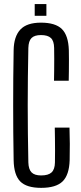

<svg xmlns="http://www.w3.org/2000/svg" viewBox="-20 -918 400 946"><path d="M182.7 7.6Q110.7 7.6 79.6 -24.2Q48.5 -56 47.2 -129Q45.9 -197.5 45.4 -264.9Q44.9 -332.4 44.9 -399.7Q44.9 -466.9 45.4 -534.6Q45.9 -602.3 47.2 -670.6Q48.3 -737.9 80 -772.1Q111.7 -806.4 181.9 -806.4Q253 -806.4 285 -774.9Q317 -743.3 319.2 -670.4Q319.7 -651.5 319.7 -623.3Q319.7 -595.1 319.4 -567.1Q319.1 -539.2 318.6 -520.3H246.1Q246.6 -545.5 246.9 -573.2Q247.2 -600.8 247.2 -628.8Q247.2 -656.9 246.7 -681.7Q246.2 -716.1 230.9 -730.6Q215.7 -745.2 181.9 -745.2Q149.8 -745.2 135.3 -730.6Q120.7 -716.1 119.7 -681.7Q118.1 -608.9 117.4 -539Q116.6 -469.1 116.6 -399.8Q116.6 -330.5 117.4 -260.4Q118.1 -190.4 119.7 -117.7Q120.7 -83.7 135.5 -68.6Q150.2 -53.6 182.7 -53.6Q218.2 -53.6 234.2 -68.6Q250.2 -83.7 250.7 -117.7Q251.2 -144.4 251.2 -174.1Q251.3 -203.7 250.8 -233.3Q250.4 -262.9 249.9 -289.3H322.4Q323.8 -248.2 324 -209.1Q324.2 -170.1 323.2 -129Q321 -56 288.4 -24.2Q255.9 7.6 182.7 7.6ZM151 -840V-898.1H208.6V-840Z"/></svg>

Font: Big Shoulders Thin
Style: Regular
Weight: 100
Designer: Patric King
Foundry: XO Type Co
Version: Version 2.002